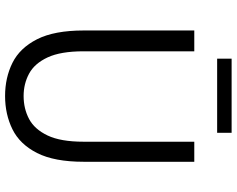

<svg xmlns="http://www.w3.org/2000/svg" viewBox="-108 -811 932 756"><g transform="rotate(90 358.0 -433.0)"><path d="M358 13Q286 13 227.5 -16Q169 -45 134.5 -113Q100 -181 100 -297V-732H182V-296Q182 -206 206 -154.5Q230 -103 270 -81.5Q310 -60 358 -60Q408 -60 448.5 -81.5Q489 -103 513.5 -154.5Q538 -206 538 -296V-732H617V-297Q617 -181 582.5 -113Q548 -45 489 -16Q430 13 358 13ZM211 -822V-879H503V-822Z"/></g></svg>

Font: Source Han Sans SC Normal
Style: Regular
Weight: 350
Designer: Ryoko NISHIZUKA 西塚涼子 (kana, bopomofo & ideographs); Paul D. Hunt (Latin, Greek & Cyrillic); Sandoll Communications 산돌커뮤니
Foundry: Adobe
Version: Version 2.004;hotconv 1.0.118;makeotfexe 2.5.65603